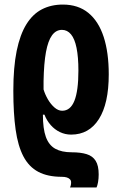

<svg xmlns="http://www.w3.org/2000/svg" viewBox="-20 -577 530 837"><path d="M253.9 -557.1Q320.8 -557.1 365.2 -520.8Q409.7 -484.4 431.9 -416.3Q454.1 -348.1 454.1 -252.9Q454.1 -125.5 411.1 -57.9Q368.2 9.8 290 9.8Q264.2 9.8 241.2 -1.2Q218.3 -12.2 200.9 -32Q183.6 -51.8 173.8 -77.1H167Q167 -16.1 179.9 19.8Q192.9 55.7 220.7 71.3Q248.5 86.9 293 86.9Q331.5 86.9 357.7 95Q383.8 103 397 124Q410.2 145 410.2 183.1Q410.2 201.2 407.5 216.6Q404.8 231.9 400.9 240.2H285.2Q287.6 235.4 288.8 230Q290 224.6 290 217.8Q290 210 284.9 204.6Q279.8 199.2 271 196.5Q262.2 193.8 250 193.8Q188 193.8 147 172.1Q106 150.4 82 104.7Q58.1 59.1 48.1 -12Q38.1 -83 38.1 -181.2Q38.1 -283.7 52.7 -355.2Q67.4 -426.8 95.2 -471.4Q123 -516.1 163.1 -536.6Q203.1 -557.1 253.9 -557.1ZM250 -446.8Q224.1 -446.8 206.8 -423.1Q189.5 -399.4 180.4 -350.3Q171.4 -301.3 169.9 -224.1Q169.9 -214.8 169.9 -205.8Q169.9 -196.8 169.9 -187Q176.3 -165.5 188.7 -144Q201.2 -122.6 217.5 -108.4Q233.9 -94.2 251 -94.2Q287.1 -94.2 304.4 -137.7Q321.8 -181.2 321.8 -269Q321.8 -328.6 313.7 -368.2Q305.7 -407.7 289.6 -427.2Q273.4 -446.8 250 -446.8Z"/></svg>

Font: Open Sans Condensed
Style: Regular
Weight: 400
Width: 3
Designer: Monotype Design Team
Foundry: Monotype Imaging Inc.
Version: Version 3.000